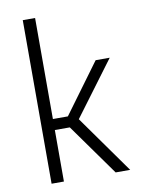

<svg xmlns="http://www.w3.org/2000/svg" viewBox="-84 -801 634 859"><g transform="rotate(-10 233.0 -371.5)"><path d="M80 -743H136V-284H204L370 -510H434L250 -263L437 0H371L204 -234H136V0H80Z"/></g></svg>

Font: Saira SemiCondensed Light
Style: Regular
Weight: 300
Width: 4
Designer: Hector Gatti with collaboration of the Omnibus-Type team
Foundry: Omnibus-Type
Version: Version 0.072; ttfautohint (v1.8)